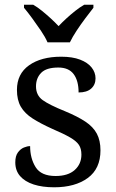

<svg xmlns="http://www.w3.org/2000/svg" viewBox="-20 -786 491 816"><path d="M210 10Q160 10 123 -2Q86 -14 65.5 -37.5Q45 -61 45 -96Q45 -123 56 -138Q67 -153 81.5 -159Q96 -165 108 -165Q108 -113 131.5 -75.5Q155 -38 216 -38Q269 -38 297.5 -63.5Q326 -89 326 -129Q326 -154 315.5 -170Q305 -186 278.5 -201.5Q252 -217 203 -238Q152 -261 118.5 -282.5Q85 -304 68.5 -332.5Q52 -361 52 -404Q52 -472 103.5 -508.5Q155 -545 240 -545Q288 -545 320.5 -532.5Q353 -520 369.5 -499Q386 -478 386 -453Q386 -426 367.5 -409.5Q349 -393 314 -393Q314 -443 293 -471Q272 -499 228 -499Q177 -499 155 -476.5Q133 -454 133 -419Q133 -381 161.5 -360.5Q190 -340 257 -313Q310 -291 343 -269Q376 -247 391.5 -218Q407 -189 407 -147Q407 -69 353 -29.5Q299 10 210 10ZM182 -606Q172 -629 154 -655.5Q136 -682 117 -708Q98 -734 82 -753V-766H121Q140 -755 159 -739.5Q178 -724 196 -707.5Q214 -691 229 -675Q244 -691 262 -707.5Q280 -724 299.5 -739.5Q319 -755 338 -766H377V-753Q362 -734 342.5 -708Q323 -682 305.5 -655.5Q288 -629 277 -606Z"/></svg>

Font: Noto Serif Hebrew
Style: Regular
Weight: 400
Designer: Monotype Design Team
Foundry: Monotype Imaging Inc.
Version: Version 2.003